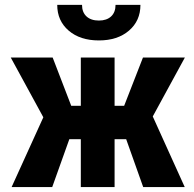

<svg xmlns="http://www.w3.org/2000/svg" viewBox="-20 -763 793 783"><path d="M494.6 -195.3H447.3V0H309.6V-195.3H262.7L192.9 0H27.3L156.7 -284.7L23.9 -528.3H194.8L270.5 -331.5H309.6V-528.3H447.3V-331.5H486.3L563 -528.3H733.9L603 -288.1L733.4 0H564ZM552.7 -743.2Q552.7 -678.2 506.1 -638.2Q459.5 -598.1 383.3 -598.1Q306.6 -598.1 260 -638.2Q213.4 -678.2 213.4 -743.2H314.5Q314.5 -712.9 332.8 -696Q351.1 -679.2 383.3 -679.2Q415 -679.2 433.1 -696Q451.2 -712.9 451.2 -743.2Z"/></svg>

Font: Roboto Condensed
Style: Bold
Weight: 700
Designer: Google
Version: Version 2.134; 2016